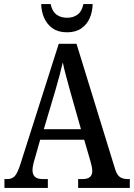

<svg xmlns="http://www.w3.org/2000/svg" viewBox="-20 -931 663 951"><path d="M2 0V-44H16Q39 -44 53 -58.5Q67 -73 82 -121L271 -714H359L550 -94Q559 -65 573.5 -54.5Q588 -44 614 -44H623V0H367V-44H389Q437 -44 437 -84Q437 -94 434 -108.5Q431 -123 427 -136L397 -239H179L152 -144Q148 -132 144.5 -116Q141 -100 141 -88Q141 -67 153 -55.5Q165 -44 192 -44H217V0ZM197 -291H381L328 -478Q317 -520 307 -555.5Q297 -591 291 -622Q284 -591 275 -557.5Q266 -524 255 -486ZM312 -771Q269 -771 241 -790.5Q213 -810 199 -841.5Q185 -873 184 -911H231Q238 -875 259.5 -859Q281 -843 312 -843Q343 -843 364.5 -859Q386 -875 393 -911H439Q438 -873 424.5 -841.5Q411 -810 383 -790.5Q355 -771 312 -771Z"/></svg>

Font: Noto Serif Lao Condensed Medium
Style: Regular
Weight: 500
Width: 3
Designer: Monotype Design Team
Foundry: Monotype Imaging Inc.
Version: Version 2.003; ttfautohint (v1.8.4.7-5d5b)